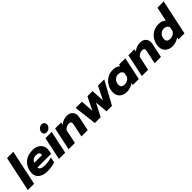

<svg xmlns="http://www.w3.org/2000/svg" viewBox="366 -2265 3806 3806"><g transform="rotate(-45 2269.5 -362.0)"><path d="M152 -739H328L171 0H-5Z M285 -181Q285 -208 291 -238Q317 -359 400.5 -427Q484 -495 624 -495Q693 -495 744 -469Q795 -443 822 -398Q849 -353 849 -297Q849 -273 843 -246L829 -181H446Q449 -105 589 -105Q636 -105 687 -113Q738 -121 777 -135L753 -19Q713 -4 655 5.5Q597 15 539 15Q423 15 354 -36.5Q285 -88 285 -181ZM686 -291Q687 -297 687 -307Q687 -340 666 -357Q645 -374 595 -374Q547 -374 514 -351.5Q481 -329 469 -291Z M994 -615Q994 -645 1010 -671Q1026 -697 1052.5 -712.5Q1079 -728 1109 -728Q1143 -728 1164.5 -707.5Q1186 -687 1186 -655Q1186 -650 1184 -636Q1175 -597 1142 -570.5Q1109 -544 1070 -544Q1036 -544 1015 -563.5Q994 -583 994 -615ZM969 -480H1145L1043 0H867Z M1241 -480H1411L1399 -427Q1438 -461 1485.5 -478Q1533 -495 1581 -495Q1658 -495 1700 -452.5Q1742 -410 1742 -345Q1742 -325 1737 -300L1674 0H1498L1556 -277Q1560 -293 1560 -309Q1560 -333 1546 -345.5Q1532 -358 1500 -358Q1466 -358 1434.5 -342Q1403 -326 1377 -295L1315 0H1139Z M1816 -480H1992L2010 -205L2146 -480H2288L2306 -205L2442 -480H2618L2355 0H2202L2177 -270L2038 0H1875Z M2555 -178Q2555 -202 2562 -239Q2578 -314 2622.5 -372.5Q2667 -431 2731.5 -463Q2796 -495 2872 -495Q2922 -495 2961 -481Q3000 -467 3024 -441L3033 -480H3209L3107 0H2937L2947 -48Q2866 15 2763 15Q2668 15 2611.5 -37Q2555 -89 2555 -178ZM2972 -197 2990 -282Q2984 -317 2956.5 -337.5Q2929 -358 2889 -358Q2835 -358 2795 -326Q2755 -294 2743 -239Q2739 -222 2739 -202Q2739 -121 2838 -121Q2878 -121 2914.5 -141.5Q2951 -162 2972 -197Z M3294 -480H3464L3452 -427Q3491 -461 3538.5 -478Q3586 -495 3634 -495Q3711 -495 3753 -452.5Q3795 -410 3795 -345Q3795 -325 3790 -300L3727 0H3551L3609 -277Q3613 -293 3613 -309Q3613 -333 3599 -345.5Q3585 -358 3553 -358Q3519 -358 3487.5 -342Q3456 -326 3430 -295L3368 0H3192Z M3835 -178Q3835 -202 3842 -239Q3858 -315 3901.5 -373Q3945 -431 4009.5 -463Q4074 -495 4152 -495Q4202 -495 4241 -481Q4280 -467 4304 -441L4368 -739H4544L4387 0H4217L4227 -48Q4146 15 4043 15Q3949 15 3892 -37Q3835 -89 3835 -178ZM4252 -197 4270 -282Q4264 -317 4236.5 -337.5Q4209 -358 4169 -358Q4115 -358 4075 -326Q4035 -294 4023 -239Q4019 -222 4019 -203Q4019 -121 4118 -121Q4158 -121 4194.5 -141.5Q4231 -162 4252 -197Z"/></g></svg>

Font: Prompt
Style: Bold Italic
Weight: 700
Italic angle: -12°
Designer: Katatrad Team
Foundry: CadsonDemak
Version: Version 1.001